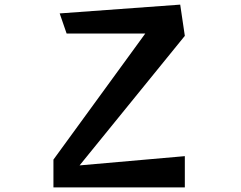

<svg xmlns="http://www.w3.org/2000/svg" viewBox="-20 -810 1040 830"><path d="M211 0V-120L608 -665H268L238 -752L759 -790L779 -655L324 -95L779 -135V0Z"/></svg>

Font: RocknRoll One
Style: Regular
Weight: 400
Designer: Fontworks Inc.
Foundry: Fontworks Inc.
Version: Version 1.100